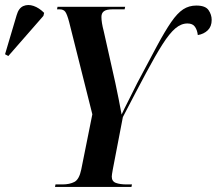

<svg xmlns="http://www.w3.org/2000/svg" viewBox="-137 -741 859 761"><path d="M81 0 83 -10H110Q139 -10 158 -20Q177 -30 185 -69L229 -288L137 -654Q129 -684 122 -694Q115 -704 99 -704H89L91 -714H359L357 -704H309Q285 -704 275 -696.5Q265 -689 265 -674Q265 -652 274 -618L320 -413Q326 -384 333 -350Q340 -316 345 -287Q355 -309 371 -340Q387 -371 407 -412Q453 -499 485 -558.5Q517 -618 541.5 -653.5Q566 -689 589 -704Q612 -719 641 -719Q677 -719 689.5 -701Q702 -683 702 -662Q702 -636 686.5 -621Q671 -606 647 -602Q645 -621 636 -634.5Q627 -648 606 -648Q581 -648 558 -628.5Q535 -609 507.5 -566Q480 -523 442 -452Q404 -381 350 -277L310 -69Q306 -47 306 -41Q306 -22 322.5 -16Q339 -10 365 -10H386L384 0ZM-104 -519 -117 -526 -71 -681Q-63 -709 -44.5 -717Q-26 -725 -4 -717.5Q18 -710 38 -690L35 -678Z"/></svg>

Font: Noto Serif Display Condensed SemiBold
Style: Italic
Weight: 600
Width: 3
Italic angle: -12°
Designer: Monotype Design Team
Foundry: Monotype Imaging Inc.
Version: Version 2.009